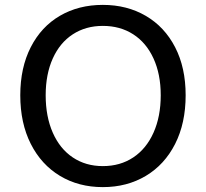

<svg xmlns="http://www.w3.org/2000/svg" viewBox="-20 -753 843 786"><path d="M63 -363Q63 -476 106 -560Q149 -644 225.5 -688.5Q302 -733 401 -733Q500 -733 577 -688Q654 -643 697 -559.5Q740 -476 740 -363Q740 -249 697 -164Q654 -79 577 -33Q500 13 401 13Q302 13 225.5 -33Q149 -79 106 -164Q63 -249 63 -363ZM638 -363Q638 -449 608.5 -513.5Q579 -578 525.5 -612.5Q472 -647 401 -647Q331 -647 278 -612.5Q225 -578 196 -513.5Q167 -449 167 -363Q167 -276 196 -210Q225 -144 278 -108.5Q331 -73 401 -73Q472 -73 525.5 -108.5Q579 -144 608.5 -210Q638 -276 638 -363Z"/></svg>

Font: Nebula Sans Medium
Style: Regular
Weight: 500
Designer: Paul D. Hunt for Adobe (as Source Sans)
Foundry: Nebula Entertainment & Broadcasting LLC
Version: Version 1.010